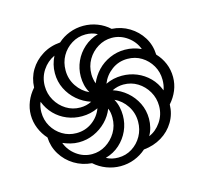

<svg xmlns="http://www.w3.org/2000/svg" viewBox="-106 -842 1029 970"><g transform="rotate(-15 409.0 -357.0)"><path d="M409 10Q372 10 336.5 -3.5Q301 -17 273 -42Q223 -46 182 -71Q141 -96 116 -136.5Q91 -177 89 -226Q65 -252 51 -286Q37 -320 37 -357Q37 -392 50.5 -425.5Q64 -459 89 -487Q91 -537 115 -577Q139 -617 180.5 -643Q222 -669 275 -673Q301 -697 336 -710.5Q371 -724 409 -724Q447 -724 482 -710.5Q517 -697 544 -672Q594 -669 635 -644Q676 -619 701 -579Q726 -539 728 -488Q753 -462 767 -428.5Q781 -395 781 -357Q781 -321 767.5 -288Q754 -255 729 -227Q728 -178 703.5 -137Q679 -96 637.5 -71Q596 -46 544 -41Q517 -17 482.5 -3.5Q448 10 409 10ZM587 -99Q624 -114 649.5 -151Q675 -188 675 -234Q675 -275 655 -309.5Q635 -344 602 -364.5Q569 -385 528 -385Q513 -385 498 -381.5Q483 -378 469 -371Q509 -358 540.5 -331Q572 -304 590.5 -266.5Q609 -229 609 -185Q609 -162 603.5 -140Q598 -118 587 -99ZM409 -35Q449 -35 481.5 -55.5Q514 -76 533 -110Q552 -144 552 -185Q552 -231 527.5 -268Q503 -305 465 -322Q476 -302 481 -280Q486 -258 486 -235Q486 -193 469 -155.5Q452 -118 421 -90Q390 -62 347 -50Q362 -42 377 -38.5Q392 -35 409 -35ZM717 -304Q722 -317 724 -330.5Q726 -344 726 -357Q726 -398 706.5 -431.5Q687 -465 654.5 -485Q622 -505 581 -505Q535 -505 499 -478.5Q463 -452 447 -411Q468 -421 489 -425.5Q510 -430 532 -430Q573 -430 609.5 -415Q646 -400 674 -372Q702 -344 717 -304ZM286 -86Q325 -86 358 -106.5Q391 -127 411.5 -161Q432 -195 432 -238Q432 -251 430 -263.5Q428 -276 423 -287Q409 -251 381 -222.5Q353 -194 316 -177.5Q279 -161 237 -161Q215 -161 193.5 -166.5Q172 -172 154 -180Q169 -139 205.5 -112.5Q242 -86 286 -86ZM395 -427Q410 -463 437 -491.5Q464 -520 501.5 -536.5Q539 -553 580 -553Q603 -553 624.5 -548Q646 -543 665 -534Q650 -575 613 -601.5Q576 -628 532 -628Q493 -628 459.5 -607.5Q426 -587 406 -553Q386 -519 386 -476Q386 -464 388.5 -451Q391 -438 395 -427ZM237 -209Q284 -209 320 -235.5Q356 -262 371 -303Q331 -284 286 -284Q245 -284 208.5 -299Q172 -314 144.5 -342Q117 -370 102 -409Q97 -398 94.5 -384Q92 -370 92 -357Q92 -316 111.5 -282.5Q131 -249 164 -229Q197 -209 237 -209ZM353 -392Q341 -413 336 -434.5Q331 -456 331 -479Q331 -521 348 -558.5Q365 -596 396.5 -624Q428 -652 470 -664Q456 -672 440.5 -675.5Q425 -679 409 -679Q369 -679 336 -658.5Q303 -638 284 -604.5Q265 -571 265 -529Q265 -483 290 -446Q315 -409 353 -392ZM289 -329Q305 -329 320 -332.5Q335 -336 349 -343Q309 -356 277.5 -383Q246 -410 227.5 -447.5Q209 -485 209 -529Q209 -553 214.5 -574.5Q220 -596 230 -616Q191 -598 167 -561.5Q143 -525 143 -480Q143 -439 163 -404.5Q183 -370 216 -349.5Q249 -329 289 -329Z"/></g></svg>

Font: Noto Serif Armenian SemiBold
Style: Regular
Weight: 600
Version: Version 2.007